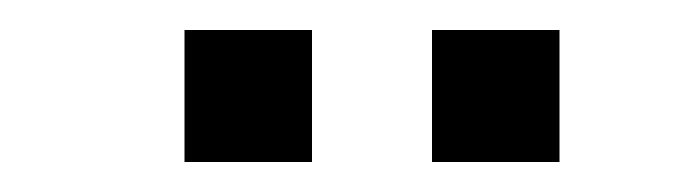

<svg xmlns="http://www.w3.org/2000/svg" viewBox="-20 -748 457 128"><path d="M188 -640V-728H103V-640ZM353 -640V-728H268V-640Z"/></svg>

Font: Plus Jakarta Sans Light
Style: Regular
Weight: 300
Designer: Gumpita Rahayu
Foundry: Tokotype
Version: Version 2.071;gftools[0.9.30]